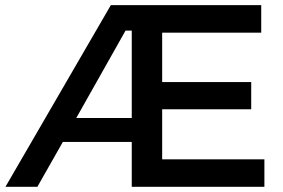

<svg xmlns="http://www.w3.org/2000/svg" viewBox="-20 -720 1092 740"><path d="M1 0 407.2 -700.2H986.8V-594.2H605V-403.8H948.2V-298.8H605V-106H999V0H487.8V-172.9H222.2L124 0ZM273.9 -265.1H487.8V-602.1H463.9Z"/></svg>

Font: Trueno
Style: Regular
Weight: 400
Designer: Julieta Ulanovsky
Foundry: Julieta Ulanovsky
Version: Version 3.001b | FøM Fix